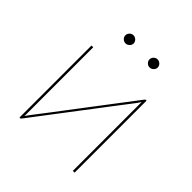

<svg xmlns="http://www.w3.org/2000/svg" viewBox="-183 -796 924 924"><g transform="rotate(45 279.5 -334.0)"><path d="M92 0ZM92 0V-490H104V-40Q104 -35 104 -30.5Q104 -26 103.5 -21.5L112.5 -34.5Q113 -35.5 128.2 -55.5Q143.5 -75.5 168 -107.2Q192.5 -139 223.2 -179.8Q254 -220.5 286 -262.5Q361 -361.5 456.5 -486.5Q459 -490 462 -490H467V0H455V-450V-468.5L446.5 -455.5Q446 -454.5 439 -445.2Q432 -436 419.8 -420Q407.5 -404 391 -382.5Q374.5 -361 355.5 -336Q336.5 -311 315.5 -283.2Q294.5 -255.5 273 -227.5Q198 -128.5 102.5 -3.5Q100 0 97 0ZM228.5 -640Q228.5 -629.5 219.8 -621.2Q211 -613 200.5 -613Q189 -613 180.8 -621.2Q172.5 -629.5 172.5 -640Q172.5 -651.5 180.8 -659.8Q189 -668 200.5 -668Q211 -668 219.8 -659.8Q228.5 -651.5 228.5 -640ZM392.5 -640Q392.5 -629.5 383.8 -621.2Q375 -613 364.5 -613Q353 -613 344.8 -621.2Q336.5 -629.5 336.5 -640Q336.5 -651.5 344.8 -659.8Q353 -668 364.5 -668Q375 -668 383.8 -659.8Q392.5 -651.5 392.5 -640Z"/></g></svg>

Font: Lato Hairline
Style: Regular
Weight: 100
Designer: Lukasz Dziedzic
Foundry: tyPoland Lukasz Dziedzic
Version: Version 2.007; 2014-02-27